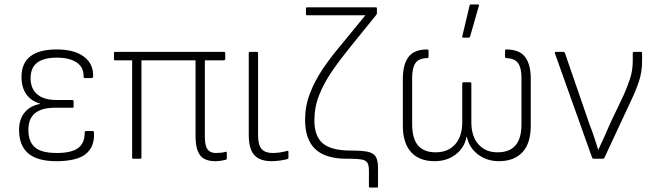

<svg xmlns="http://www.w3.org/2000/svg" viewBox="-20 -716 2942 866"><path d="M234 11Q148 11 107 -24.5Q66 -60 66 -130Q66 -178 91 -208.5Q116 -239 160 -247V-249Q121 -260 99 -290.5Q77 -321 77 -369Q77 -431 117 -462Q157 -493 236 -493Q315 -493 358.5 -460.5Q402 -428 400 -371Q399 -364 393 -364H362Q357 -364 357 -371Q358 -413 325.5 -434.5Q293 -456 236 -456Q178 -456 148 -433.5Q118 -411 118 -363Q118 -316 148 -290.5Q178 -265 234 -265H306Q312 -265 312 -259V-235Q312 -230 306 -230H227Q168 -230 138 -205.5Q108 -181 108 -130Q108 -77 137.5 -51.5Q167 -26 236 -26Q302 -26 332 -48Q362 -70 362 -118Q362 -125 368 -125H399Q404 -125 404 -116Q407 -54 367 -21.5Q327 11 234 11Z M951 11Q920 11 900.5 0Q881 -11 871.5 -36Q862 -61 862 -102V-444H618V-5Q618 0 612 0H581Q576 0 576 -5V-444H499Q494 -444 494 -450V-476Q494 -482 499 -482H990Q996 -482 996 -476V-450Q996 -444 990 -444H904V-99Q904 -59 916 -42.5Q928 -26 953 -26Q964 -26 975 -27Q986 -28 997 -31Q1003 -34 1003 -26V0Q1003 3 997 5Q989 7 976.5 9Q964 11 951 11Z M1205 11Q1170 11 1147 -1Q1124 -13 1113 -39Q1102 -65 1102 -106V-476Q1102 -482 1107 -482H1138Q1144 -482 1144 -476V-106Q1144 -62 1160 -44Q1176 -26 1209 -26Q1227 -26 1243 -28.5Q1259 -31 1274 -35Q1281 -37 1281 -31V-4Q1281 0 1275 2Q1263 5 1243.5 8Q1224 11 1205 11Z M1650 130Q1644 130 1644 125V53Q1644 29 1637 18Q1630 7 1611.5 3.5Q1593 0 1559 0H1544Q1448 0 1402 -43.5Q1356 -87 1356 -175Q1356 -237 1377.5 -293.5Q1399 -350 1434.5 -403Q1470 -456 1514 -508L1628 -647H1366Q1360 -647 1360 -652V-678Q1360 -683 1366 -683H1675Q1680 -683 1680 -678V-657Q1680 -653 1678 -650L1555 -498Q1512 -445 1476.5 -393Q1441 -341 1419.5 -287Q1398 -233 1398 -173Q1398 -101 1436.5 -69Q1475 -37 1560 -37Q1609 -37 1636 -32Q1663 -27 1674 -10.5Q1685 6 1685 41V125Q1685 130 1680 130Z M1940 11Q1871 11 1834 -30Q1797 -71 1797 -149V-361Q1797 -425 1822.5 -459Q1848 -493 1907 -493Q1913 -493 1913 -487V-460Q1913 -454 1907 -454Q1868 -453 1853.5 -431Q1839 -409 1839 -366V-156Q1839 -91 1865.5 -60Q1892 -29 1945 -29Q2001 -29 2033 -65Q2065 -101 2065 -165V-339Q2065 -345 2070 -345H2100Q2106 -345 2106 -339V-165Q2106 -101 2138 -65Q2170 -29 2224 -29Q2278 -29 2305 -60Q2332 -91 2332 -156V-366Q2332 -409 2317 -431Q2302 -453 2262 -454Q2258 -454 2258 -460V-487Q2258 -493 2263 -493Q2323 -493 2348.5 -459Q2374 -425 2374 -361V-149Q2374 -70 2336.5 -29.5Q2299 11 2230 11Q2177 11 2137 -18.5Q2097 -48 2086 -98H2084Q2075 -50 2035.5 -19.5Q1996 11 1940 11ZM2069 -546Q2064 -546 2065 -552L2098 -691Q2099 -696 2104 -696H2136Q2142 -696 2140 -690L2100 -550Q2098 -546 2094 -546Z M2658 0Q2653 0 2651 -4L2483 -475Q2481 -482 2488 -482H2520Q2526 -482 2528 -477L2639 -155Q2650 -127 2659.5 -98.5Q2669 -70 2678 -41H2679Q2693 -70 2706 -99.5Q2719 -129 2732 -159L2793 -287Q2809 -323 2821.5 -360.5Q2834 -398 2834 -440V-477Q2834 -482 2841 -482H2872Q2876 -482 2876 -476V-441Q2876 -393 2863 -352.5Q2850 -312 2830 -270L2706 -4Q2704 0 2699 0Z"/></svg>

Font: Sofia Sans Semi Condensed ExtraLight
Style: Regular
Weight: 250
Version: Version 4.100